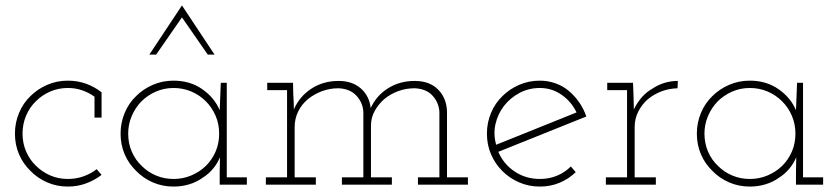

<svg xmlns="http://www.w3.org/2000/svg" viewBox="-20 -680 3086 707"><path d="M354 -36 336 -57Q314 -40 287 -30.5Q260 -21 230 -21Q195 -21 165 -34Q135 -47 112 -70Q89 -92 76 -122.5Q63 -153 63 -188Q63 -223 76 -254Q89 -285 113 -308Q135 -330 165 -343Q195 -356 230 -356Q258 -356 282.5 -347.5Q307 -339 328 -324V-247H354V-340Q329 -360 297.5 -371.5Q266 -383 230 -383Q189 -383 153.5 -367.5Q118 -352 92 -326Q65 -300 50 -264Q35 -228 35 -188Q35 -147 50 -112Q65 -77 92 -51Q118 -24 153.5 -8.5Q189 7 230 7Q265 7 296.5 -4.5Q328 -16 354 -36Z M889 0V-27H815V-375H793Q792 -349 791 -324Q790 -299 789 -274Q770 -320 725 -351.5Q680 -383 619 -383Q578 -383 542.5 -367.5Q507 -352 481 -326Q454 -300 439 -264Q424 -228 424 -188Q424 -147 439 -112Q454 -77 481 -51Q507 -24 542.5 -8.5Q578 7 619 7Q650 7 677.5 -1.5Q705 -10 727 -26Q749 -40 765 -59.5Q781 -79 790 -101Q790 -87 789.5 -74Q789 -61 789 -47V0ZM619 -356Q654 -356 684.5 -343Q715 -330 738 -307Q761 -284 774 -253.5Q787 -223 787 -188Q787 -152 774 -122Q761 -92 738 -69Q715 -47 684.5 -34Q654 -21 619 -21Q585 -21 555 -33.5Q525 -46 503 -68Q479 -90 465.5 -121Q452 -152 452 -188Q452 -222 465 -252.5Q478 -283 500 -306Q523 -329 553.5 -342.5Q584 -356 619 -356ZM555 -479Q579 -513 602.5 -547.5Q626 -582 650 -616Q674 -582 697.5 -547.5Q721 -513 745 -479H770Q740 -524 710 -569.5Q680 -615 650 -660Q620 -615 590 -569.5Q560 -524 530 -479Z M1143 0V-27H1065V-212Q1065 -243 1078 -269.5Q1091 -296 1114 -315Q1136 -333 1165 -344Q1194 -355 1227 -355Q1269 -353 1292.5 -327.5Q1316 -302 1318 -268V-27H1239V0H1423V-27H1346V-217Q1346 -247 1360 -272Q1374 -297 1396 -316Q1418 -334 1446.5 -344.5Q1475 -355 1507 -355Q1550 -353 1573 -327.5Q1596 -302 1598 -268V-27H1519V0H1703V-27H1626V-270Q1624 -320 1592.5 -351Q1561 -382 1507 -382Q1452 -382 1409 -355Q1366 -328 1345 -282Q1340 -327 1308.5 -354.5Q1277 -382 1227 -382Q1170 -382 1126.5 -353.5Q1083 -325 1062 -277Q1062 -293 1061.5 -304.5Q1061 -316 1060 -331L1059 -375H964V-348H1037V-27H959V0Z M1968 -356Q2012 -356 2048 -331Q2084 -306 2103 -266Q2029 -236 1955 -206.5Q1881 -177 1807 -147Q1796 -186 1804.5 -223Q1813 -260 1835 -289Q1858 -319 1892.5 -337.5Q1927 -356 1968 -356ZM2100 -46 2082 -67Q2060 -45 2031 -33Q2002 -21 1968 -21Q1916 -21 1875 -48.5Q1834 -76 1815 -121Q1897 -154 1977 -186Q2057 -218 2139 -251Q2129 -280 2112.5 -303.5Q2096 -327 2076 -344Q2054 -363 2026 -373Q1998 -383 1968 -383Q1927 -383 1891.5 -367.5Q1856 -352 1830 -326Q1803 -300 1788 -264Q1773 -228 1773 -188Q1773 -147 1788 -112Q1803 -77 1830 -50Q1856 -24 1891.5 -8.5Q1927 7 1968 7Q2007 7 2040.5 -7Q2074 -21 2100 -46Z M2395 0V-27H2317V-212Q2317 -243 2330.5 -269.5Q2344 -296 2366 -315Q2388 -333 2415.5 -343.5Q2443 -354 2475 -355L2476 -382Q2451 -382 2427.5 -375Q2404 -368 2383 -354Q2360 -341 2343 -321.5Q2326 -302 2314 -277Q2314 -293 2313.5 -300Q2313 -307 2313 -322L2311 -375H2216V-348H2289V-27H2211V0Z M3011 0V-27H2937V-375H2915Q2914 -349 2913 -324Q2912 -299 2911 -274Q2892 -320 2847 -351.5Q2802 -383 2741 -383Q2700 -383 2664.5 -367.5Q2629 -352 2603 -326Q2576 -300 2561 -264Q2546 -228 2546 -188Q2546 -147 2561 -112Q2576 -77 2603 -51Q2629 -24 2664.5 -8.5Q2700 7 2741 7Q2772 7 2799.5 -1.5Q2827 -10 2849 -26Q2871 -40 2887 -59.5Q2903 -79 2912 -101Q2912 -87 2911.5 -74Q2911 -61 2911 -47V0ZM2741 -356Q2776 -356 2806.5 -343Q2837 -330 2860 -307Q2883 -284 2896 -253.5Q2909 -223 2909 -188Q2909 -152 2896 -122Q2883 -92 2860 -69Q2837 -47 2806.5 -34Q2776 -21 2741 -21Q2707 -21 2677 -33.5Q2647 -46 2625 -68Q2601 -90 2587.5 -121Q2574 -152 2574 -188Q2574 -222 2587 -252.5Q2600 -283 2622 -306Q2645 -329 2675.5 -342.5Q2706 -356 2741 -356Z"/></svg>

Font: Josefin Slab Thin Light
Style: Regular
Weight: 300
Version: Version 2.000